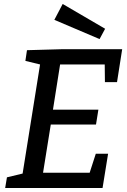

<svg xmlns="http://www.w3.org/2000/svg" viewBox="-20 -948 642 968"><path d="M509 -534 508 -623H283L247 -395H476L464 -320H236L197 -77H432L463 -173H525L497 0H6L15 -54L94 -73L182 -623L108 -641L116 -695L295 -700H596L570 -534ZM510 -803 482 -751 254 -848 296 -928Z"/></svg>

Font: Bitter Pro Medium
Style: Italic
Weight: 500
Italic angle: -9°
Designer: Sol Matas, and Bitter project Authors
Foundry: Sol Matas
Version: Version 1.010